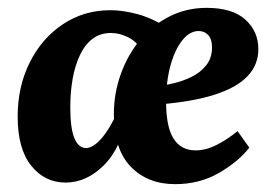

<svg xmlns="http://www.w3.org/2000/svg" viewBox="-20 -456 693 489"><path d="M147 9Q94 9 59.5 -34Q25 -77 25 -159Q25 -236 56 -297.5Q87 -359 140.5 -394.5Q194 -430 261 -430Q292 -430 328.5 -420.5Q365 -411 402 -388L343 -327Q327 -351 305.5 -361.5Q284 -372 263 -372Q235 -372 215.5 -357Q196 -342 183.5 -315.5Q171 -289 165 -255Q159 -221 159 -183Q159 -129 169.5 -104Q180 -79 199 -79Q217 -79 238.5 -103.5Q260 -128 282 -177L307 -170Q289 -79 244.5 -35Q200 9 147 9ZM506 -436Q572 -436 605 -406Q638 -376 638 -331Q638 -291 610.5 -262Q583 -233 527 -215Q471 -197 385 -190L387 -237Q402 -239 424.5 -244.5Q447 -250 468.5 -260.5Q490 -271 505 -289.5Q520 -308 520 -336Q520 -356 510.5 -366.5Q501 -377 486 -377Q463 -377 444 -353Q425 -329 414 -288.5Q403 -248 403 -197Q403 -133 422 -103Q441 -73 478 -73Q504 -73 531 -86.5Q558 -100 585 -122L615 -80Q587 -44 537.5 -15.5Q488 13 426 13Q356 13 313 -31.5Q270 -76 270 -165Q270 -218 287.5 -267Q305 -316 336.5 -354Q368 -392 411.5 -414Q455 -436 506 -436Z"/></svg>

Font: Yrsa
Style: Italic
Weight: 400
Italic angle: -7.10001°
Designer: Anna Giedrys (Yrsa+Rasa design), David Brezina (Yrsa art-direction, Rasa art-direction, design)
Foundry: Rosetta Type Foundry
Version: Version 2.004